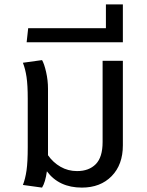

<svg xmlns="http://www.w3.org/2000/svg" viewBox="-20 -840 668 872"><path d="M538 -564V-180Q538 -92 487 -40Q436 12 352 12Q248 12 193 -62Q186 -12 171 12L84 0Q95 -28 100.5 -66Q106 -104 106 -172V-392Q106 -454 100.5 -490.5Q95 -527 84 -555L171 -567Q181 -550 189.5 -512.5Q198 -475 198 -437V-135Q221 -102 255 -82.5Q289 -63 330 -63Q384 -63 415 -94.5Q446 -126 446 -195V-564Z M108 -712H461V-820H538V-648H101Z"/></svg>

Font: FiraGOUPP
Style: Medium
Weight: 400
Designer: bBox Type
Foundry: bBox Type GmbH
Version: Version 1.001